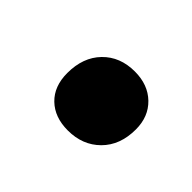

<svg xmlns="http://www.w3.org/2000/svg" viewBox="-47 -408 267 267"><g transform="rotate(45 86.5 -275.0)"><path d="M36 -269Q36 -300 54 -318.5Q72 -337 101 -337Q127 -337 143 -321.5Q159 -306 159 -281Q159 -250 140.5 -231.5Q122 -213 93 -213Q67 -213 51.5 -228Q36 -243 36 -269Z"/></g></svg>

Font: Neutral Grotesk
Style: Italic
Weight: 400
Italic angle: -8°
Designer: Nawras Khrais
Foundry: Nawras Khrais
Version: Version 1.000